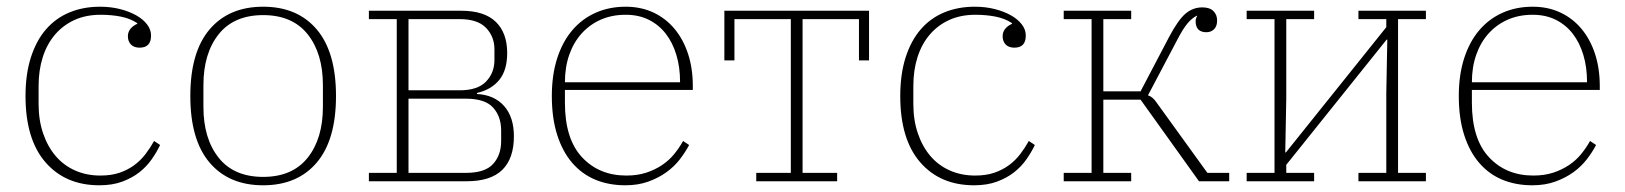

<svg xmlns="http://www.w3.org/2000/svg" viewBox="-20 -540 4842 572"><path d="M276 12Q175 12 115.5 -56.5Q56 -125 56 -254Q56 -319 72 -369Q88 -419 117 -452.5Q146 -486 187 -503Q228 -520 278 -520Q310 -520 337.5 -513Q365 -506 385.5 -494.5Q406 -483 418 -467.5Q430 -452 430 -434Q430 -398 396 -398Q379 -398 370 -407.5Q361 -417 361 -432Q361 -445 369 -454.5Q377 -464 389 -469V-471Q368 -485 340 -490.5Q312 -496 280 -496Q236 -496 202 -480.5Q168 -465 144 -437Q120 -409 107.5 -370Q95 -331 95 -284V-230Q95 -182 108.5 -142.5Q122 -103 146 -75Q170 -47 204 -32Q238 -17 279 -17Q312 -17 336.5 -25.5Q361 -34 380 -48Q399 -62 413.5 -81Q428 -100 439 -120L457 -108Q447 -87 432 -65.5Q417 -44 395.5 -27Q374 -10 344.5 1Q315 12 276 12Z M764 -13Q851 -13 896.5 -70Q942 -127 942 -222V-286Q942 -381 896.5 -438Q851 -495 764 -495Q677 -495 631.5 -438Q586 -381 586 -286V-222Q586 -127 631.5 -70Q677 -13 764 -13ZM764 12Q662 12 604.5 -55.5Q547 -123 547 -254Q547 -385 604.5 -452.5Q662 -520 764 -520Q866 -520 923.5 -452.5Q981 -385 981 -254Q981 -123 923.5 -55.5Q866 12 764 12Z M1079 -25H1162V-483H1079V-508H1354Q1423 -508 1457 -475Q1491 -442 1491 -382Q1491 -331 1467.5 -302Q1444 -273 1401 -263V-260Q1453 -257 1482 -224Q1511 -191 1511 -134Q1511 -68 1476.5 -34Q1442 0 1370 0H1079ZM1368 -25Q1425 -25 1449 -51.5Q1473 -78 1473 -120V-151Q1473 -193 1449 -219.5Q1425 -246 1368 -246H1197V-25ZM1350 -271Q1403 -271 1428 -297Q1453 -323 1453 -361V-393Q1453 -431 1428 -457Q1403 -483 1350 -483H1197V-271Z M1843 12Q1794 12 1754 -4.5Q1714 -21 1685 -54.5Q1656 -88 1640 -138Q1624 -188 1624 -254Q1624 -317 1640 -366.5Q1656 -416 1685 -450Q1714 -484 1754.5 -502Q1795 -520 1844 -520Q1890 -520 1927 -502.5Q1964 -485 1990 -453.5Q2016 -422 2030 -379Q2044 -336 2044 -284V-272H1663V-234Q1663 -126 1714 -71.5Q1765 -17 1846 -17Q1879 -17 1905 -25.5Q1931 -34 1952 -48Q1973 -62 1988.5 -81Q2004 -100 2015 -120L2033 -108Q2022 -87 2005.5 -65.5Q1989 -44 1965.5 -27Q1942 -10 1911.5 1Q1881 12 1843 12ZM2006 -295V-297Q2006 -340 1995 -376.5Q1984 -413 1963.5 -439.5Q1943 -466 1913 -481Q1883 -496 1844 -496Q1803 -496 1770 -481.5Q1737 -467 1713 -440.5Q1689 -414 1676 -377Q1663 -340 1663 -295Z M2233 -25H2336V-483H2168V-360H2138V-508H2569V-360H2539V-483H2371V-25H2474V0H2233Z M2882 12Q2781 12 2721.5 -56.5Q2662 -125 2662 -254Q2662 -319 2678 -369Q2694 -419 2723 -452.5Q2752 -486 2793 -503Q2834 -520 2884 -520Q2916 -520 2943.5 -513Q2971 -506 2991.5 -494.5Q3012 -483 3024 -467.5Q3036 -452 3036 -434Q3036 -398 3002 -398Q2985 -398 2976 -407.5Q2967 -417 2967 -432Q2967 -445 2975 -454.5Q2983 -464 2995 -469V-471Q2974 -485 2946 -490.5Q2918 -496 2886 -496Q2842 -496 2808 -480.5Q2774 -465 2750 -437Q2726 -409 2713.5 -370Q2701 -331 2701 -284V-230Q2701 -182 2714.5 -142.5Q2728 -103 2752 -75Q2776 -47 2810 -32Q2844 -17 2885 -17Q2918 -17 2942.5 -25.5Q2967 -34 2986 -48Q3005 -62 3019.5 -81Q3034 -100 3045 -120L3063 -108Q3053 -87 3038 -65.5Q3023 -44 3001.5 -27Q2980 -10 2950.5 1Q2921 12 2882 12Z M3149 -25H3232V-483H3149V-508H3350V-483H3267V-268H3378L3463 -430Q3490 -481 3512 -499.5Q3534 -518 3562 -518Q3584 -518 3595 -507Q3606 -496 3606 -479Q3606 -462 3597 -453Q3588 -444 3574 -444Q3542 -444 3542 -477Q3542 -485 3547 -493H3545Q3531 -486 3517.5 -470Q3504 -454 3486 -419L3400 -256Q3414 -252 3426 -234L3577 -25H3642V0H3552L3378 -243H3267V-25H3350V0H3149Z M3694 -25H3777V-483H3694V-508H3895V-483H3812V-246L3809 -86H3811L4110 -459V-483H4027V-508H4228V-483H4145V-25H4228V0H4027V-25H4110V-262L4113 -422H4111L3812 -49V-25H3895V0H3694Z M4545 12Q4496 12 4456 -4.5Q4416 -21 4387 -54.5Q4358 -88 4342 -138Q4326 -188 4326 -254Q4326 -317 4342 -366.5Q4358 -416 4387 -450Q4416 -484 4456.5 -502Q4497 -520 4546 -520Q4592 -520 4629 -502.5Q4666 -485 4692 -453.5Q4718 -422 4732 -379Q4746 -336 4746 -284V-272H4365V-234Q4365 -126 4416 -71.5Q4467 -17 4548 -17Q4581 -17 4607 -25.5Q4633 -34 4654 -48Q4675 -62 4690.5 -81Q4706 -100 4717 -120L4735 -108Q4724 -87 4707.5 -65.5Q4691 -44 4667.5 -27Q4644 -10 4613.5 1Q4583 12 4545 12ZM4708 -295V-297Q4708 -340 4697 -376.5Q4686 -413 4665.5 -439.5Q4645 -466 4615 -481Q4585 -496 4546 -496Q4505 -496 4472 -481.5Q4439 -467 4415 -440.5Q4391 -414 4378 -377Q4365 -340 4365 -295Z"/></svg>

Font: IBM Plex Serif ExtraLight
Style: Regular
Weight: 200
Designer: Mike Abbink, Paul van der Laan, Pieter van Rosmalen
Foundry: Bold Monday
Version: Version 2.5